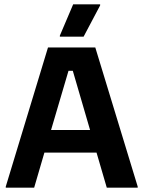

<svg xmlns="http://www.w3.org/2000/svg" viewBox="-20 -870 665 890"><path d="M257.5 -700H367.5L444.2 -845V-850H319.2L257.5 -705ZM6.7 0H138.3L185.8 -162.5H427.5L475 0H618.3V-5L421.7 -650H202.5L6.7 -5ZM297.5 -541.7H317.5L397.5 -267.5H216.7Z"/></svg>

Font: Familjen Grotesk GF
Style: Bold
Weight: 700
Designer: Anders Wikstroem, Jonas Baeckman, Matilda Gysing, Kristian Moeller
Foundry: Familjen STHLM AB
Version: Version 2.000; Beta; Release 4; Build 6